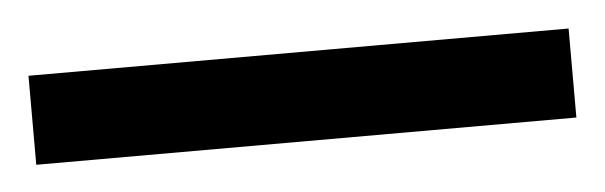

<svg xmlns="http://www.w3.org/2000/svg" viewBox="-26 50 463 147"><g transform="rotate(-5 205.5 124.0)"><path d="M413.1 158.2H-2V89.8H413.1Z"/></g></svg>

Font: Wonky
Style: Regular
Weight: 400
Designer: Monotype Design Team
Foundry: Monotype Imaging Inc.
Version: Version 3.000